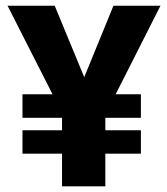

<svg xmlns="http://www.w3.org/2000/svg" viewBox="-20 -660 593 680"><path d="M479 -326.2V-242.7H353V-198.7H479V-115.7H353V0H199.7V-115.7H59.6V-198.7H199.7V-242.7H59.6V-326.2H166L6.8 -639.6H173.8L278.3 -386.7L381.8 -639.6H548.3L389.6 -326.2Z"/></svg>

Font: Yantramanav Black
Style: Regular
Weight: 900
Version: Version 1.001;PS 1.0;hotconv 1.0.72;makeotf.lib2.5.5900; ttf